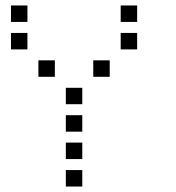

<svg xmlns="http://www.w3.org/2000/svg" viewBox="-20 -700 640 700"><path d="M21 -680Q20 -680 20 -680Q20 -680 20 -679V-621Q20 -620 20 -620Q20 -620 21 -620H79Q80 -620 80 -620Q80 -620 80 -621V-679Q80 -680 80 -680Q80 -680 79 -680ZM421 -680Q420 -680 420 -680Q420 -680 420 -679V-621Q420 -620 420 -620Q420 -620 421 -620H479Q480 -620 480 -620Q480 -620 480 -621V-679Q480 -680 480 -680Q480 -680 479 -680ZM21 -580Q20 -580 20 -580Q20 -580 20 -579V-521Q20 -520 20 -520Q20 -520 21 -520H79Q80 -520 80 -520Q80 -520 80 -521V-579Q80 -580 80 -580Q80 -580 79 -580ZM421 -580Q420 -580 420 -580Q420 -580 420 -579V-521Q420 -520 420 -520Q420 -520 421 -520H479Q480 -520 480 -520Q480 -520 480 -521V-579Q480 -580 480 -580Q480 -580 479 -580ZM121 -480Q120 -480 120 -480Q120 -480 120 -479V-421Q120 -420 120 -420Q120 -420 121 -420H179Q180 -420 180 -420Q180 -420 180 -421V-479Q180 -480 180 -480Q180 -480 179 -480ZM321 -480Q320 -480 320 -480Q320 -480 320 -479V-421Q320 -420 320 -420Q320 -420 321 -420H379Q380 -420 380 -420Q380 -420 380 -421V-479Q380 -480 380 -480Q380 -480 379 -480ZM221 -380Q220 -380 220 -380Q220 -380 220 -379V-321Q220 -320 220 -320Q220 -320 221 -320H279Q280 -320 280 -320Q280 -320 280 -321V-379Q280 -380 280 -380Q280 -380 279 -380ZM221 -280Q220 -280 220 -280Q220 -280 220 -279V-221Q220 -220 220 -220Q220 -220 221 -220H279Q280 -220 280 -220Q280 -220 280 -221V-279Q280 -280 280 -280Q280 -280 279 -280ZM221 -180Q220 -180 220 -180Q220 -180 220 -179V-121Q220 -120 220 -120Q220 -120 221 -120H279Q280 -120 280 -120Q280 -120 280 -121V-179Q280 -180 280 -180Q280 -180 279 -180ZM221 -80Q220 -80 220 -80Q220 -80 220 -79V-21Q220 -20 220 -20Q220 -20 221 -20H279Q280 -20 280 -20Q280 -20 280 -21V-79Q280 -80 280 -80Q280 -80 279 -80Z"/></svg>

Font: Doto Black Medium
Style: Regular
Weight: 500
Monospace: yes
Version: Version 1.000